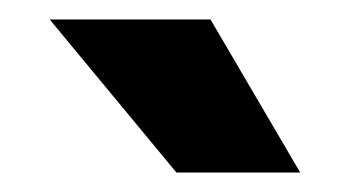

<svg xmlns="http://www.w3.org/2000/svg" viewBox="-20 -720 358 197"><path d="M31 -700H196L288 -543H161Z"/></svg>

Font: Epunda Sans ExtraBold
Style: Regular
Weight: 800
Designer: Simon Atzbach
Foundry: typofactur
Version: Version 2.204; ttfautohint (v1.8.4.7-5d5b)